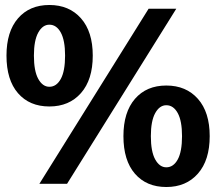

<svg xmlns="http://www.w3.org/2000/svg" viewBox="-20 -737 861 770"><path d="M138 0 576 -702H687L249 0ZM178 -310Q98.5 -310 52.2 -363.2Q6 -416.5 6 -514Q6 -610 52.2 -663.5Q98.5 -717 178 -717Q257.5 -717 304.8 -663.5Q352 -610 352 -514Q352 -417.5 304.8 -363.8Q257.5 -310 178 -310ZM178 -389Q206.5 -389 223.8 -420.5Q241 -452 241 -514Q241 -575 223.8 -606.5Q206.5 -638 178 -638Q151 -638 133.5 -606.5Q116 -575 116 -514Q116 -452 133.5 -420.5Q151 -389 178 -389ZM647 13Q567.5 13 521.2 -40.2Q475 -93.5 475 -191Q475 -287 521.2 -340.5Q567.5 -394 647 -394Q726.5 -394 773.8 -340.5Q821 -287 821 -191Q821 -94.5 773.8 -40.8Q726.5 13 647 13ZM647 -66Q675.5 -66 692.8 -97.5Q710 -129 710 -191Q710 -252 692.8 -283.5Q675.5 -315 647 -315Q620 -315 602.5 -283.5Q585 -252 585 -191Q585 -129 602.5 -97.5Q620 -66 647 -66Z"/></svg>

Font: Expletus Sans
Style: Bold
Weight: 700
Version: Version 7.500